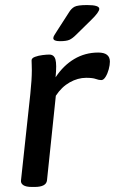

<svg xmlns="http://www.w3.org/2000/svg" viewBox="-20 -738 455 760"><path d="M106 2Q83 2 72.5 -5Q62 -12 63 -23L100 -366Q106 -423 106 -460Q106 -474 105.5 -482.5Q105 -491 105 -499Q105 -508 118.5 -513Q132 -518 148.5 -520Q165 -522 175 -522Q194 -522 199.5 -502.5Q205 -483 200 -432Q231 -479 274 -504.5Q317 -530 369 -530Q415 -530 415 -494Q415 -481 410.5 -464Q406 -447 398 -434Q390 -421 381 -421Q371 -421 359 -425.5Q347 -430 321 -430Q288 -430 256 -412Q224 -394 201 -359L166 -24Q163 2 117 2ZM217 -575Q191 -575 191 -587Q191 -592 195 -598.5Q199 -605 206 -616L253 -689Q262 -704 274.5 -711Q287 -718 325 -718Q373 -718 373 -703Q373 -690 341 -659L282 -601Q267 -586 255 -580.5Q243 -575 217 -575Z"/></svg>

Font: Asap Semi Expanded Semi Expanded Medium
Style: Italic
Weight: 500
Width: 6
Italic angle: -6°
Designer: Pablo Cosgaya
Foundry: Omnibus-Type
Version: Version 3.001; ttfautohint (v1.8.4.7-5d5b)